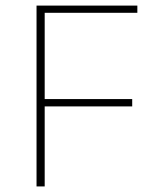

<svg xmlns="http://www.w3.org/2000/svg" viewBox="-20 -670 549 690"><path d="M140.6 0V-287.6H455.1V-314H140.6V-624H473.6V-649.9H111.3V0Z"/></svg>

Font: Estedad-FD VF
Style: Regular
Weight: 100
Designer: Amin Abedi
Version: Version 7.3